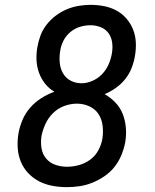

<svg xmlns="http://www.w3.org/2000/svg" viewBox="-20 -763 640 791"><path d="M255 8Q255 8 255 8Q255 8 255 8Q225 8 195.5 2.5Q166 -3 141 -16Q116 -29 96.5 -49.5Q77 -70 66 -96.5Q55 -123 53 -153Q51 -183 56 -213Q61 -241 72.5 -268.5Q84 -296 104 -319Q124 -342 150 -358.5Q176 -375 204 -385Q182 -398 166 -418Q150 -438 141 -462.5Q132 -487 130.5 -514Q129 -541 134 -569Q138 -593 147 -617Q156 -641 172.5 -662Q189 -683 210.5 -699Q232 -715 256 -725Q280 -735 305 -739Q330 -743 354 -743Q354 -743 354 -743Q354 -743 354 -743Q382 -743 409.5 -737.5Q437 -732 460 -719.5Q483 -707 500.5 -687Q518 -667 528 -642Q538 -617 539.5 -589Q541 -561 536 -533Q532 -508 522.5 -483.5Q513 -459 496.5 -438Q480 -417 457.5 -401Q435 -385 411 -375Q436 -361 455.5 -340.5Q475 -320 485.5 -293.5Q496 -267 498.5 -237Q501 -207 496 -177Q491 -151 480.5 -125Q470 -99 452.5 -76.5Q435 -54 411 -37.5Q387 -21 361 -10.5Q335 0 308.5 4Q282 8 255 8ZM316 -420Q338 -420 361 -430Q384 -440 401 -458Q418 -476 427.5 -498Q437 -520 441 -543Q441 -543 441 -543Q441 -543 441 -543Q445 -566 442 -588Q439 -610 427 -626.5Q415 -643 395 -651Q375 -659 353 -659Q331 -659 309.5 -652.5Q288 -646 270 -631Q252 -616 241.5 -595.5Q231 -575 228 -553Q224 -529 226 -505.5Q228 -482 239 -462Q250 -442 270.5 -431Q291 -420 316 -420ZM256 -76Q281 -76 306 -83Q331 -90 352 -105.5Q373 -121 385.5 -144.5Q398 -168 402 -193Q406 -220 402.5 -246.5Q399 -273 385.5 -293.5Q372 -314 348 -325Q324 -336 297 -336Q271 -336 245 -326.5Q219 -317 199 -297.5Q179 -278 167.5 -253Q156 -228 151 -203Q151 -203 151 -203Q151 -203 151 -203Q147 -177 151 -152.5Q155 -128 170 -110Q185 -92 208 -84Q231 -76 256 -76Z"/></svg>

Font: Iosevka SS04 Medium Extended
Style: Italic
Weight: 500
Width: 7
Italic angle: -9°
Monospace: yes
Designer: Belleve Invis
Foundry: Belleve Invis
Version: Version 19.0.0; ttfautohint (v1.8.4)